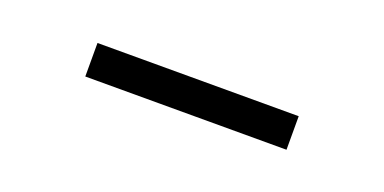

<svg xmlns="http://www.w3.org/2000/svg" viewBox="-19 -700 538 269"><g transform="rotate(20 250.0 -565.0)"><path d="M100 -540H400V-590H100Z"/></g></svg>

Font: Gully Light
Style: Regular
Weight: 300
Designer: jaikishan Patel
Foundry: MagicType
Version: Version 1.000;Glyphs 3.2 (3242)